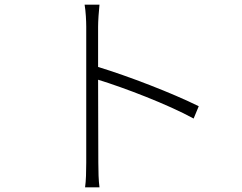

<svg xmlns="http://www.w3.org/2000/svg" viewBox="-20 -784 1040 826"><path d="M351 -84C351 -48 350 -5 346 22H408C404 -6 403 -50 403 -84L402 -441C513 -407 702 -335 813 -274L835 -327C720 -384 533 -456 402 -496V-669C402 -693 405 -736 408 -764H344C349 -735 351 -693 351 -669C351 -586 351 -128 351 -84Z"/></svg>

Font: Noto Sans CJK SC Light
Style: Regular
Weight: 300
Designer: Ryoko NISHIZUKA 西塚涼子 (kana, bopomofo & ideographs); Paul D. Hunt (Latin, Greek & Cyrillic); Sandoll Communications 산돌커뮤니
Foundry: Adobe
Version: Version 2.004;hotconv 1.0.118;makeotfexe 2.5.65603